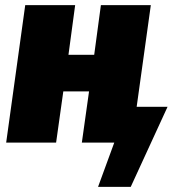

<svg xmlns="http://www.w3.org/2000/svg" viewBox="-20 -554 679 746"><path d="M631 -139 488 172H361L424 0H298L326 -199H226L198 0H4L78 -534H272L246 -341H346L372 -534H566L511 -139Z"/></svg>

Font: FiraGO Heavy
Style: Italic
Weight: 900
Italic angle: -8°
Designer: bBox Type GmbH
Foundry: bBox Type GmbH
Version: Version 1.001